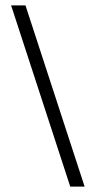

<svg xmlns="http://www.w3.org/2000/svg" viewBox="-20 -688 353 708"><path d="M292 0 74 -668H21L239 0Z"/></svg>

Font: Gantari Light
Style: Regular
Weight: 300
Designer: Anugrah Pasau
Foundry: Lafontype
Version: Version 1.000